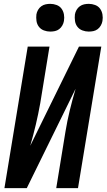

<svg xmlns="http://www.w3.org/2000/svg" viewBox="-20 -977 554 997"><path d="M3 0 124 -735H237L189 -441Q179 -385 166 -330Q153 -275 137 -220L390 -735H506L385 0H272L320 -294Q329 -349 342.5 -404.5Q356 -460 372 -514V-515L119 0ZM441 -813Q424 -813 408 -819Q392 -825 382 -838Q372 -851 369.5 -868Q367 -885 369 -902Q371 -914 377.5 -925.5Q384 -937 394.5 -944.5Q405 -952 417 -954.5Q429 -957 441 -957Q458 -957 474 -951Q490 -945 499.5 -932Q509 -919 512 -902Q515 -885 512 -868Q510 -856 503.5 -844.5Q497 -833 487 -825.5Q477 -818 465 -815.5Q453 -813 441 -813ZM241 -813Q224 -813 208 -819Q192 -825 182 -838Q172 -851 169.5 -868Q167 -885 169 -902Q171 -914 177.5 -925.5Q184 -937 194.5 -944.5Q205 -952 217 -954.5Q229 -957 241 -957Q258 -957 274 -951Q290 -945 299.5 -932Q309 -919 312 -902Q315 -885 312 -868Q310 -856 303.5 -844.5Q297 -833 287 -825.5Q277 -818 265 -815.5Q253 -813 241 -813Z"/></svg>

Font: Iosevka
Style: Bold Italic
Weight: 700
Italic angle: -9°
Monospace: yes
Designer: Belleve Invis
Foundry: Belleve Invis
Version: Version 32.5.0; ttfautohint (v1.8.4)